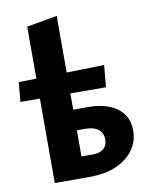

<svg xmlns="http://www.w3.org/2000/svg" viewBox="-82 -784 665 845"><g transform="rotate(-10 250.5 -361.5)"><path d="M94 0V-699L230 -723V-95H282Q312 -95 329 -109.5Q346 -124 346 -150Q346 -180 325.5 -196Q305 -212 265 -212H199V-304H299Q336 -304 368 -295.5Q400 -287 424 -270Q448 -253 461 -228Q474 -203 474 -168Q474 -121 447.5 -83Q421 -45 371 -22.5Q321 0 249 0ZM389 -376 7 -378 15 -465 398 -474Z"/></g></svg>

Font: Ysabeau Office ExtraBold
Style: Regular
Weight: 800
Designer: Christian Thalmann (Catharsis Fonts)
Version: Version 2.001;gftools[0.9.30]; featfreeze: tnum,lnum,ss02